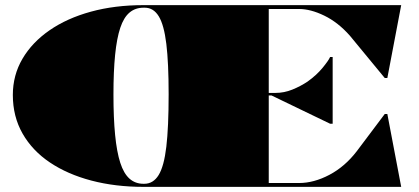

<svg xmlns="http://www.w3.org/2000/svg" viewBox="-20 -728 1633 748"><path d="M539 -12Q540 -12 540.5 -12Q541 -12 542 -12Q577 -12 598 -46Q619 -80 628 -156.5Q637 -233 637 -361Q637 -483 628 -557Q619 -631 598.5 -664.5Q578 -698 544 -698Q543 -698 542 -698Q541 -698 539 -698Q507 -698 484.5 -679Q462 -660 448.5 -619.5Q435 -579 428.5 -514.5Q422 -450 422 -360Q422 -268 428.5 -202Q435 -136 448.5 -94Q462 -52 484.5 -32Q507 -12 539 -12ZM1145 -693H1027V-366H1053Q1087 -366 1119 -379Q1151 -392 1178 -410Q1213 -435 1236.5 -463.5Q1260 -492 1266 -506H1276V-246H1266L1038 -356H1027V-15H1145Q1203 -15 1263.5 -47Q1324 -79 1370 -139L1479 -284H1489L1543 0H688Q651 0 614 0Q577 0 539 0Q429 0 336 -24.5Q243 -49 174.5 -95Q106 -141 68 -207.5Q30 -274 30 -358Q30 -435 67.5 -499Q105 -563 173 -610Q241 -657 334 -682.5Q427 -708 539 -708Q577 -708 614 -708Q651 -708 688 -708H1543L1489 -424H1479L1343 -589Q1297 -641 1243.5 -667Q1190 -693 1145 -693Z"/></svg>

Font: Kalnia SemiExpanded
Style: Bold
Weight: 700
Width: 6
Designer: Frida Medrano
Foundry: Frida Medrano
Version: Version 1.105